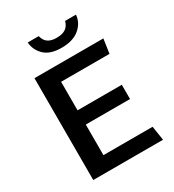

<svg xmlns="http://www.w3.org/2000/svg" viewBox="-209 -1003 1014 1120"><g transform="rotate(-30 298.0 -443.0)"><path d="M85 0V-686H549L535 -590H209V-398H507V-302H209V-96H540L555 0ZM312 -760Q236 -760 197.5 -796.5Q159 -833 155 -886H229Q237 -854 258 -839.5Q279 -825 315 -825Q354 -825 376 -839.5Q398 -854 407 -886H480Q476 -833 432.5 -796.5Q389 -760 312 -760Z"/></g></svg>

Font: Chivo Medium Medium
Style: Regular
Weight: 500
Version: Version 2.002